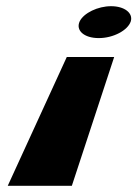

<svg xmlns="http://www.w3.org/2000/svg" viewBox="-20 -600 444 620"><path d="M338.8 -580C381.8 -580 410.4 -558 402.3 -531C392.8 -502 346 -477 299 -477C251 -477 223.8 -502 237.3 -531C250.4 -558 295.8 -580 338.8 -580ZM5 0H212L348.7 -416H195.7Z"/></svg>

Font: Hussar Milosc
Style: Obl
Weight: 700
Foundry: Cannot Into Space Fonts
Version: Version 1.02